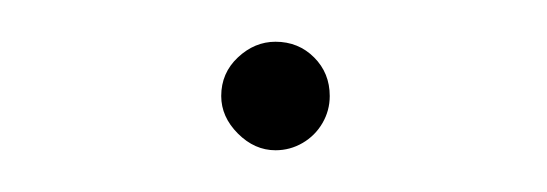

<svg xmlns="http://www.w3.org/2000/svg" viewBox="-20 -310 262 92"><path d="M112 -238Q102 -238 94 -246Q86 -254 86 -264Q86 -275 94 -282.5Q102 -290 112 -290Q123 -290 130.5 -282.5Q138 -275 138 -264Q138 -257 134.5 -251Q131 -245 125 -241.5Q119 -238 112 -238Z"/></svg>

Font: Montserrat Thin Thin
Style: Italic
Weight: 250
Italic angle: -11.3°
Version: Version 9.000